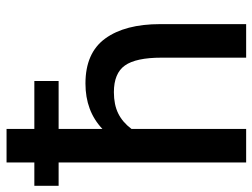

<svg xmlns="http://www.w3.org/2000/svg" viewBox="-128 -676 790 601"><g transform="rotate(-90 267.5 -375.0)"><path d="M493 -269V0H388V-265Q388 -345 363.5 -379.5Q339 -414 280 -414Q241 -414 213.5 -400.5Q186 -387 165 -359V0H60V-587H-13V-663H60V-750H165V-663H315V-587H165V-450Q221 -503 307 -503Q403 -503 448 -441Q493 -379 493 -269Z"/></g></svg>

Font: Cabin Medium
Style: Regular
Weight: 500
Designer: Pablo Impallari
Foundry: Pablo Impallari. http://www.impallari.com Igino Marini. http://www.ikern.com
Version: Version 2.001